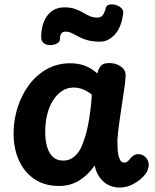

<svg xmlns="http://www.w3.org/2000/svg" viewBox="-20 -833 697 862"><path d="M41 -234Q41 -294 59 -350.5Q77 -407 110.5 -452Q144 -497 191 -523Q238 -549 296 -549Q332 -549 362 -537.5Q392 -526 417 -503Q422 -525 433 -537.5Q444 -550 470 -550Q500 -550 522.5 -534.5Q545 -519 544 -493Q543 -465 535.5 -418.5Q528 -372 522 -327Q520 -313 516.5 -290Q513 -267 510.5 -244Q508 -221 507 -206Q507 -190 508 -165Q509 -140 516 -121.5Q523 -103 537 -103Q546 -103 553 -108.5Q560 -114 567 -124Q575 -133 583 -137Q591 -141 603 -141Q615 -141 626.5 -133Q638 -125 644 -111.5Q650 -98 646 -80Q643 -61 623.5 -40.5Q604 -20 576 -5.5Q548 9 517 9Q488 9 465 -3.5Q442 -16 426.5 -38Q411 -60 405 -90Q377 -49 337 -23.5Q297 2 245 2Q180 2 134.5 -29Q89 -60 65 -113Q41 -166 41 -234ZM183 -240Q183 -202 191.5 -173.5Q200 -145 217.5 -128.5Q235 -112 263 -112Q286 -112 303 -122.5Q320 -133 333 -151.5Q346 -170 354 -195Q363 -219 369.5 -245.5Q376 -272 380.5 -300.5Q385 -329 388 -356Q391 -383 392 -408Q375 -423 353.5 -431.5Q332 -440 311 -440Q281 -440 257.5 -424Q234 -408 217 -380.5Q200 -353 191.5 -317Q183 -281 183 -240ZM430 -646Q396 -646 373 -652.5Q350 -659 333.5 -668Q317 -677 303 -684Q289 -691 273 -691Q249 -691 249 -657Q249 -645 236 -638Q223 -631 206.5 -630.5Q190 -630 177.5 -638.5Q165 -647 165 -666Q165 -726 192.5 -763Q220 -800 270 -800Q297 -800 316.5 -793Q336 -786 351.5 -777Q367 -768 382.5 -761Q398 -754 417 -754Q432 -754 440.5 -764Q449 -774 454 -795Q457 -809 470 -812Q483 -815 498.5 -811Q514 -807 524.5 -797Q535 -787 533 -772Q525 -710 495.5 -678Q466 -646 430 -646Z"/></svg>

Font: Playpen Sans SemiBold
Style: Regular
Weight: 600
Designer: Laura Meseguer, Veronika Burian, José Scaglione
Foundry: TypeTogether
Version: Version 1.001